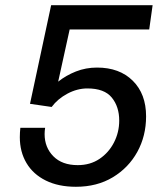

<svg xmlns="http://www.w3.org/2000/svg" viewBox="-20 -706 640 736"><path d="M271 10Q204 10 155.5 -14Q107 -38 81.5 -81Q56 -124 56 -180Q56 -189 56.5 -198Q57 -207 58 -216H153Q152 -210 151.5 -204Q151 -198 151 -192Q151 -141 184.5 -107Q218 -73 278 -73Q326 -73 361.5 -97Q397 -121 417 -160Q437 -199 437 -244Q437 -297 408.5 -332Q380 -367 315 -367Q276 -367 238.5 -347Q201 -327 178 -296L95 -308L176 -686H565L552 -593H247L203 -393Q233 -417 271 -432Q309 -447 352 -447Q438 -447 489 -396.5Q540 -346 540 -260Q540 -185 506.5 -124Q473 -63 412.5 -26.5Q352 10 271 10Z"/></svg>

Font: Chivo Mono
Style: Italic
Weight: 400
Italic angle: -8.05°
Monospace: yes
Version: Version 1.008